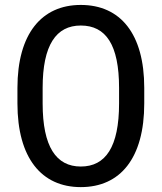

<svg xmlns="http://www.w3.org/2000/svg" viewBox="-20 -746 653 774"><path d="M305.7 8.3C465.3 8.3 561.5 -108.9 561.5 -329.1V-391.6C561.5 -609.9 465.3 -726.1 305.7 -726.1C147.5 -726.1 50.3 -609.4 50.3 -391.6V-329.1C50.3 -108.9 147.5 8.3 305.7 8.3ZM305.7 -74.7C206.5 -74.7 151.9 -154.3 151.9 -329.1V-391.6C151.9 -564.9 206.5 -643.1 305.7 -643.1C406.7 -643.1 460 -565.9 460 -391.6V-329.1C460 -153.8 405.8 -74.7 305.7 -74.7Z"/></svg>

Font: Winston
Style: Regular
Weight: 400
Designer: Vernon Adams, Kim Jin-seong, David Berlow, Cristiano Sobral
Foundry: The Winston Project Authors
Version: Version 3.004